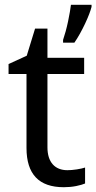

<svg xmlns="http://www.w3.org/2000/svg" viewBox="-20 -780 406 810"><path d="M246.1 -600.1H293.9C310.1 -623.5 324.7 -650.4 338.9 -680.2C353 -710 361.8 -733.9 366.2 -751V-759.8H279.3C277.3 -743.2 273.4 -719.7 267.1 -689.5C260.7 -659.2 253.4 -633.3 246.1 -611.8ZM264.2 -62C211.4 -62 180.2 -96.2 180.2 -158.2V-467.8H335V-536.1H180.2V-659.2H127.9L92.8 -544.9L16.1 -509.8V-467.8H91.8V-155.8C91.8 -45.4 144 9.8 249 9.8C266.6 9.8 284.2 8.3 301.3 4.9C318.4 1.5 330.6 -2.4 338.9 -5.9V-73.2C331.1 -70.3 319.3 -67.9 304.2 -65.4C289.1 -63 275.4 -62 264.2 -62Z"/></svg>

Font: Noto Reveo Sans
Style: Regular
Weight: 400
Designer: Monotype Design team
Foundry: Monotype Imaging Inc.
Version: Version 1.04